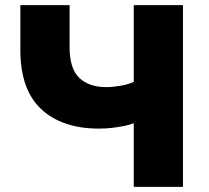

<svg xmlns="http://www.w3.org/2000/svg" viewBox="-20 -725 810 745"><path d="M499 0V-247Q485 -241 463 -236.5Q441 -232 416 -229Q391 -226 364 -226Q221 -226 140 -301.5Q59 -377 59 -531V-705H250V-542Q250 -459 287.5 -423Q325 -387 392 -387Q417 -387 446.5 -392Q476 -397 499 -407V-705H690V0Z"/></svg>

Font: Nunito Sans 8pt Black
Style: Regular
Weight: 900
Version: Version 3.101;gftools[0.9.27]